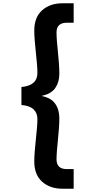

<svg xmlns="http://www.w3.org/2000/svg" viewBox="-20 -946 548 1165"><path d="M207 -224Q207 -261 183 -283Q159 -305 110 -309V-418Q207 -427 207 -503Q207 -529 204 -561.5Q201 -594 197.5 -628.5Q194 -663 191 -697Q188 -731 188 -761Q188 -841 235.5 -883.5Q283 -926 358 -926H427V-808H385Q323 -808 323 -749Q323 -725 325.5 -694Q328 -663 331.5 -629.5Q335 -596 337.5 -562Q340 -528 340 -498Q340 -447 315 -411.5Q290 -376 235 -365V-363Q290 -352 315 -316.5Q340 -281 340 -229Q340 -200 337.5 -166Q335 -132 331.5 -98Q328 -64 325.5 -33Q323 -2 323 21Q323 80 385 80H427V199H358Q283 199 235.5 156.5Q188 114 188 34Q188 4 191 -30.5Q194 -65 197.5 -99.5Q201 -134 204 -166Q207 -198 207 -224Z"/></svg>

Font: SVN-Poppins SemiBold
Style: Regular
Weight: 600
Designer: Ninad Kale (Devanagari), Jonny Pinhorn (Latin)
Foundry: Indian Type Foundry
Version: Version 3.002 2017